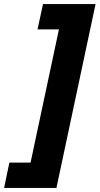

<svg xmlns="http://www.w3.org/2000/svg" viewBox="-85 -754 489 942"><path d="M-39.1 43.9H64.9L204.1 -609.9H99.1L126 -733.9H383.8L191.9 168H-64.9ZM260.3 -725.1ZM31.7 158.2Z"/></svg>

Font: Open Sans Extrabold
Style: Italic
Weight: 800
Italic angle: -12°
Foundry: Ascender Corporation
Version: Version 1.10